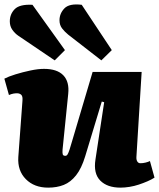

<svg xmlns="http://www.w3.org/2000/svg" viewBox="-27 -847 729 881"><path d="M-7 -486Q12 -496 44.5 -506Q77 -516 112.5 -523.5Q148 -531 175 -531Q235 -531 263.5 -501.5Q292 -472 286 -416L260 -160Q259 -145 261 -138.5Q263 -132 273 -132Q279 -132 283 -138.5Q287 -145 292 -160Q297 -175 304 -200L398 -517H623L599 -128Q598 -114 603 -106Q608 -98 617 -98Q629 -98 641 -101Q653 -104 661 -108L682 -32Q668 -23 649.5 -15Q631 -7 610 0Q589 7 567 10.5Q545 14 526 14Q465 14 433 -18.5Q401 -51 411 -115L451 -378L440 -381L364 -130Q347 -74 322 -42.5Q297 -11 265.5 1.5Q234 14 194 14Q130 14 91.5 -25Q53 -64 57 -126L76 -384Q78 -405 70.5 -412Q63 -419 51 -419Q43 -419 34.5 -417.5Q26 -416 14 -411ZM286 -688Q270 -701 258 -716.5Q246 -732 246 -754Q246 -785 268.5 -808.5Q291 -832 348 -825L486 -617L438 -570ZM57 -683Q41 -694 29.5 -710.5Q18 -727 18 -749Q18 -782 40.5 -805Q63 -828 122 -825L271 -617L224 -570Z"/></svg>

Font: Literata Black
Style: Italic
Weight: 900
Italic angle: -2°
Designer: Latin by Veronika Burian and Jose Scaglione. Greek by Irene Vlachou. Cyrillic by Vera Evstafieva
Foundry: TypeTogether
Version: Version 3.002